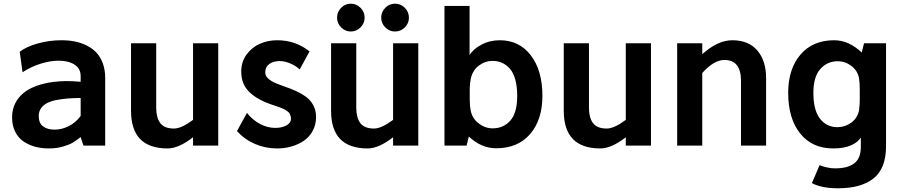

<svg xmlns="http://www.w3.org/2000/svg" viewBox="-20 -782 4849 1031"><path d="M310.1 -565.9Q347.2 -565.9 380.4 -559.6Q413.6 -553.2 444.1 -538.3Q474.6 -523.4 496.6 -500.7Q518.6 -478 531.7 -442.9Q544.9 -407.7 544.9 -363.8V0H428.2L413.1 -45.9Q389.2 -27.3 371.3 -16.4Q353.5 -5.4 318.6 4.9Q283.7 15.1 242.2 15.1Q201.7 15.1 166.7 5.4Q131.8 -4.4 104.2 -23.9Q76.7 -43.5 60.8 -76.2Q44.9 -108.9 44.9 -150.9Q44.9 -205.6 73.2 -246.6Q101.6 -287.6 151.6 -310.8Q201.7 -334 268.3 -342.3Q335 -350.6 413.1 -342.8V-373Q413.1 -413.6 380.6 -434.8Q348.1 -456.1 294.9 -456.1Q249.5 -456.1 198 -439.9Q146.5 -423.8 101.1 -394L85.9 -503.9Q120.6 -531.2 182.6 -548.6Q244.6 -565.9 310.1 -565.9ZM413.1 -159.2V-255.9Q374 -255.4 344 -253.2Q314 -251 283.2 -244.9Q252.4 -238.8 232.7 -228.5Q212.9 -218.3 200.4 -200.7Q188 -183.1 188 -159.2Q188 -121.1 211.2 -103.5Q234.4 -85.9 272.9 -85.9Q311.5 -85.9 348.9 -104.5Q386.2 -123 413.1 -159.2Z M1016.6 -549.8H1151.9V0H1016.6V-44.9Q939.5 15.1 879.9 15.1Q683.6 15.1 683.6 -187V-549.8H818.8V-203.1Q818.8 -150.9 840.3 -121.3Q861.8 -91.8 914.6 -91.8Q954.1 -91.8 1016.6 -138.2Z M1642.1 -505.9 1589.4 -409.2Q1567.4 -429.7 1537.6 -441.9Q1507.8 -454.1 1481.4 -454.1Q1448.2 -454.1 1426.3 -438.5Q1404.3 -422.9 1404.3 -393.1Q1404.3 -375 1419.4 -360.8Q1434.6 -346.7 1458.5 -336.4Q1482.4 -326.2 1511.5 -316.2Q1540.5 -306.2 1569.8 -293Q1599.1 -279.8 1623 -262.5Q1647 -245.1 1662.1 -217.3Q1677.2 -189.5 1677.2 -153.8Q1677.2 -113.3 1659.9 -80.6Q1642.6 -47.9 1613.3 -27.3Q1584 -6.8 1546.6 4.2Q1509.3 15.1 1467.3 15.1Q1405.3 15.1 1349.1 -9Q1293 -33.2 1252.4 -78.1L1306.2 -175.8Q1335.4 -138.2 1375.7 -116.7Q1416 -95.2 1458 -95.2Q1492.7 -95.2 1517.6 -108.4Q1542.5 -121.6 1542.5 -145Q1542.5 -153.3 1540 -160.6Q1537.6 -168 1534.7 -173.1Q1531.7 -178.2 1524.4 -183.6Q1517.1 -189 1511.7 -192.4Q1506.3 -195.8 1494.9 -200.4Q1483.4 -205.1 1475.8 -207.8Q1468.3 -210.4 1452.9 -215.6Q1437.5 -220.7 1428.2 -224.1Q1354.5 -251 1314.9 -292Q1275.4 -333 1275.4 -397.9Q1275.4 -450.7 1304.7 -490Q1334 -529.3 1377 -547.6Q1419.9 -565.9 1468.3 -565.9Q1567.4 -565.9 1642.1 -505.9Z M1863.8 -612.8Q1834 -612.8 1812 -634.8Q1790 -656.7 1790 -687Q1790 -717.8 1811.8 -740Q1833.5 -762.2 1863.8 -762.2Q1894 -762.2 1916 -740Q1938 -717.8 1938 -687Q1938 -657.2 1916 -635Q1894 -612.8 1863.8 -612.8ZM2101.1 -612.8Q2070.8 -612.8 2048.8 -635Q2026.9 -657.2 2026.9 -687Q2026.9 -717.8 2048.8 -740Q2070.8 -762.2 2101.1 -762.2Q2131.8 -762.2 2153.8 -740Q2175.8 -717.8 2175.8 -687Q2175.8 -656.7 2153.8 -634.8Q2131.8 -612.8 2101.1 -612.8ZM2090.8 -549.8H2226.1V0H2090.8V-44.9Q2013.7 15.1 1954.1 15.1Q1757.8 15.1 1757.8 -187V-549.8H1893.1V-203.1Q1893.1 -150.9 1914.6 -121.3Q1936 -91.8 1988.8 -91.8Q2028.3 -91.8 2090.8 -138.2Z M2663.6 -565.9Q2768.6 -565.9 2830.6 -484.6Q2892.6 -403.3 2892.6 -267.1Q2892.6 -138.7 2826.7 -62.3Q2760.7 14.2 2644.5 14.2Q2564.5 14.2 2497.6 -48.8L2485.4 0H2366.7V-750H2501.5V-485.8Q2519.5 -517.6 2564.5 -541.7Q2609.4 -565.9 2663.6 -565.9ZM2625.5 -92.8Q2683.6 -92.8 2720.5 -134.5Q2757.3 -176.3 2757.3 -267.1Q2757.3 -317.9 2746.8 -355.2Q2736.3 -392.6 2717.3 -413.8Q2698.2 -435.1 2675 -445.1Q2651.9 -455.1 2623.5 -455.1Q2585.9 -455.1 2552.5 -430.7Q2519 -406.2 2508.3 -360.8Q2502.4 -330.6 2502.4 -308.1V-248Q2502.4 -214.4 2507.3 -189Q2515.6 -146 2550.3 -119.4Q2585 -92.8 2625.5 -92.8Z M3340.3 -549.8H3475.6V0H3340.3V-44.9Q3263.2 15.1 3203.6 15.1Q3007.3 15.1 3007.3 -187V-549.8H3142.6V-203.1Q3142.6 -150.9 3164.1 -121.3Q3185.5 -91.8 3238.3 -91.8Q3277.8 -91.8 3340.3 -138.2Z M3912.1 -565.9Q4000 -565.9 4046.9 -510.7Q4093.8 -455.6 4093.8 -362.8V0H3959V-347.2Q3959 -460 3870.1 -460Q3814 -460 3751 -390.1V0H3616.2V-549.8H3751V-491.2Q3834.5 -565.9 3912.1 -565.9Z M4619.6 -549.8H4737.8V2.9Q4737.8 122.1 4671.4 175.5Q4605 229 4480.5 229Q4391.1 229 4339.8 201.2L4380.9 105Q4426.8 122.1 4463.4 122.1Q4532.2 122.1 4567.4 95Q4602.5 67.9 4602.5 5.9V-43.9Q4588.4 -19 4550.5 -2Q4512.7 15.1 4454.6 15.1Q4340.8 15.1 4276.6 -65.4Q4212.4 -146 4212.4 -283.2Q4212.4 -411.6 4278.3 -488.8Q4344.2 -565.9 4459.5 -565.9Q4537.6 -565.9 4607.4 -500ZM4596.7 -242.2V-301.8Q4596.7 -341.8 4592.8 -360.8Q4586.4 -400.9 4553 -427Q4519.5 -453.1 4478.5 -453.1Q4421.4 -453.1 4384.5 -410.9Q4347.7 -368.7 4347.7 -283.2Q4347.7 -189.9 4383.3 -144.5Q4418.9 -99.1 4476.6 -99.1Q4516.6 -99.1 4550 -122.6Q4583.5 -146 4592.8 -189Q4596.7 -219.2 4596.7 -242.2Z"/></svg>

Font: Stilu SemiBold
Style: Regular
Weight: 600
Designer: Genilson Lima Santos
Foundry: Genilson Lima Santos
Version: Version 1.200;PS 001.200;hotconv 1.0.88;makeotf.lib2.5.64775